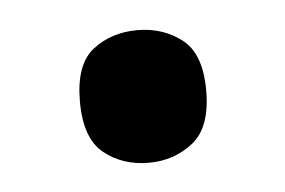

<svg xmlns="http://www.w3.org/2000/svg" viewBox="-28 -462 315 212"><g transform="rotate(-5 130.0 -355.5)"><path d="M130 -282Q101 -282 80.5 -298.5Q60 -315 60 -356Q60 -397 80.5 -413Q101 -429 130 -429Q158 -429 179 -413Q200 -397 200 -356Q200 -315 179 -298.5Q158 -282 130 -282Z"/></g></svg>

Font: Noto Serif Tamil SemiCondensed SemiBold
Style: Regular
Weight: 600
Width: 4
Designer: Indian Type Foundry, Tom Grace, and the Monotype Design Team
Foundry: Monotype Imaging Inc.
Version: Version 2.004; ttfautohint (v1.8.4.7-5d5b)